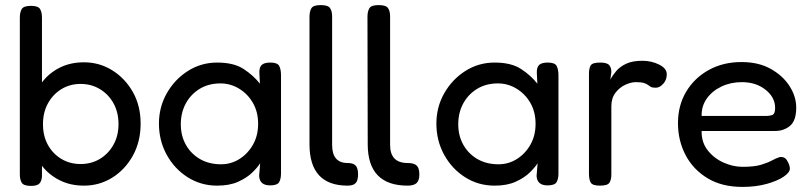

<svg xmlns="http://www.w3.org/2000/svg" viewBox="-20 -720 3188 755"><path d="M102 11Q73 11 65.5 -1.5Q58 -14 58 -34V-651Q58 -672 65.5 -684.5Q73 -697 102 -697Q130 -697 137.5 -684.5Q145 -672 145 -651V-396Q173 -433 215 -454Q257 -475 310 -475Q371 -475 421.5 -443.5Q472 -412 502.5 -358Q533 -304 533 -234Q533 -163 502.5 -108Q472 -53 421.5 -21.5Q371 10 310 10Q257 10 215 -11Q173 -32 145 -68V-25Q143 -5 133.5 3Q124 11 102 11ZM297 -75Q339 -75 372.5 -95Q406 -115 426 -150.5Q446 -186 446 -232Q446 -278 426.5 -313.5Q407 -349 373 -369.5Q339 -390 297 -390Q255 -390 221.5 -369.5Q188 -349 168.5 -313.5Q149 -278 149 -232Q149 -185 168.5 -150Q188 -115 221.5 -95Q255 -75 297 -75Z M1042 9Q1001 9 999 -28L1003 -78Q993 -62 972 -41.5Q951 -21 917 -5.5Q883 10 834 10Q770 10 718 -23Q666 -56 635.5 -111.5Q605 -167 605 -234Q605 -299 636 -353.5Q667 -408 719 -441Q771 -474 834 -474Q899 -474 937.5 -449Q976 -424 1002 -391L1000 -433Q999 -455 1009 -464.5Q1019 -474 1043 -474Q1071 -474 1078 -460.5Q1085 -447 1085 -424V-38Q1085 -16 1077.5 -3.5Q1070 9 1042 9ZM849 -74Q889 -74 922 -95Q955 -116 975 -151.5Q995 -187 995 -233Q995 -280 974.5 -315.5Q954 -351 920 -371.5Q886 -392 847 -392Q800 -392 765 -370.5Q730 -349 710.5 -313Q691 -277 691 -231Q691 -186 711 -150.5Q731 -115 766.5 -94.5Q802 -74 849 -74Z M1583 10Q1426 10 1426 -153L1425 -654Q1425 -675 1432.5 -687.5Q1440 -700 1469 -700Q1498 -700 1506 -688Q1514 -676 1514 -656V-150Q1514 -79 1583 -79Q1608 -79 1618.5 -69Q1629 -59 1629 -34Q1629 -10 1618 0Q1607 10 1583 10ZM1347 10Q1197 10 1197 -153V-654Q1197 -675 1204.5 -687.5Q1212 -700 1241 -700Q1270 -700 1278 -688Q1286 -676 1286 -656V-150Q1286 -79 1347 -79Q1369 -79 1378.5 -69Q1388 -59 1388 -34Q1388 -10 1378.5 0Q1369 10 1347 10Z M2133 9Q2092 9 2090 -28L2094 -78Q2084 -62 2063 -41.5Q2042 -21 2008 -5.5Q1974 10 1925 10Q1861 10 1809 -23Q1757 -56 1726.5 -111.5Q1696 -167 1696 -234Q1696 -299 1727 -353.5Q1758 -408 1810 -441Q1862 -474 1925 -474Q1990 -474 2028.5 -449Q2067 -424 2093 -391L2091 -433Q2090 -455 2100 -464.5Q2110 -474 2134 -474Q2162 -474 2169 -460.5Q2176 -447 2176 -424V-38Q2176 -16 2168.5 -3.5Q2161 9 2133 9ZM1940 -74Q1980 -74 2013 -95Q2046 -116 2066 -151.5Q2086 -187 2086 -233Q2086 -280 2065.5 -315.5Q2045 -351 2011 -371.5Q1977 -392 1938 -392Q1891 -392 1856 -370.5Q1821 -349 1801.5 -313Q1782 -277 1782 -231Q1782 -186 1802 -150.5Q1822 -115 1857.5 -94.5Q1893 -74 1940 -74Z M2339 10Q2310 10 2303 -2Q2296 -14 2296 -36V-430Q2296 -452 2303 -463Q2310 -474 2340 -474Q2367 -474 2375.5 -464Q2384 -454 2384 -437L2380 -407Q2389 -424 2403.5 -441Q2418 -458 2442.5 -469.5Q2467 -481 2506 -481Q2542 -481 2572 -466Q2602 -451 2602 -428Q2602 -406 2588 -390.5Q2574 -375 2559 -375Q2545 -375 2539 -378.5Q2533 -382 2528 -386Q2523 -390 2512.5 -393.5Q2502 -397 2481 -397Q2461 -397 2438.5 -386.5Q2416 -376 2400 -355Q2384 -334 2384 -302V-34Q2384 -13 2376.5 -1.5Q2369 10 2339 10Z M2899 15Q2819 15 2762.5 -19Q2706 -53 2676 -110Q2646 -167 2646 -236Q2646 -305 2678 -359Q2710 -413 2766.5 -444.5Q2823 -476 2896 -476Q2963 -476 3011 -449Q3059 -422 3085 -381Q3111 -340 3111 -297Q3111 -246 3087 -225.5Q3063 -205 3028 -205H2739Q2738 -161 2762.5 -129.5Q2787 -98 2824.5 -81Q2862 -64 2900 -64Q2946 -64 2972.5 -72Q2999 -80 3015.5 -89Q3032 -98 3045 -102Q3054 -104 3062.5 -100.5Q3071 -97 3076 -87Q3086 -70 3086 -57Q3086 -42 3062 -25.5Q3038 -9 2995.5 3Q2953 15 2899 15ZM2739 -264H2990Q3008 -264 3018 -268.5Q3028 -273 3028 -296Q3028 -337 2990.5 -367Q2953 -397 2897 -397Q2853 -397 2816.5 -379.5Q2780 -362 2759 -332Q2738 -302 2739 -264Z"/></svg>

Font: Fredoka
Style: Regular
Weight: 400
Designer: Ben Nathan
Foundry: Milena B. Brandão, Ben Nathan
Version: Version 2.001